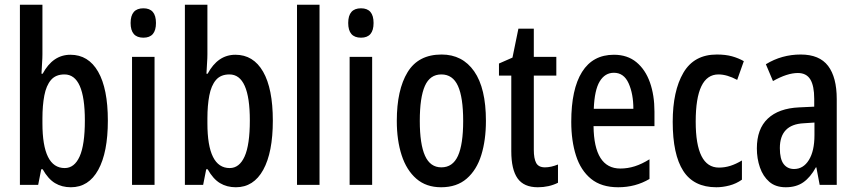

<svg xmlns="http://www.w3.org/2000/svg" viewBox="-20 -780 3612 810"><path d="M159 -551Q159 -535 157.5 -514Q156 -493 155 -469H160Q203 -549 277 -549Q353 -549 394 -477.5Q435 -406 435 -271Q435 -137 394.5 -63.5Q354 10 279 10Q241 10 212 -7.5Q183 -25 160 -66H154L141 0H64V-760H159ZM252 -466Q215 -466 195 -442.5Q175 -419 167 -377Q159 -335 159 -281V-260Q159 -71 253 -71Q294 -71 316 -120Q338 -169 338 -272Q338 -466 252 -466Z M585 -745Q638 -745 638 -683Q638 -621 585 -621Q531 -621 531 -683Q531 -745 585 -745ZM632 -540V0H537V-540Z M855 -551Q855 -535 853.5 -514Q852 -493 851 -469H856Q899 -549 973 -549Q1049 -549 1090 -477.5Q1131 -406 1131 -271Q1131 -137 1090.5 -63.5Q1050 10 975 10Q937 10 908 -7.5Q879 -25 856 -66H850L837 0H760V-760H855ZM948 -466Q911 -466 891 -442.5Q871 -419 863 -377Q855 -335 855 -281V-260Q855 -71 949 -71Q990 -71 1012 -120Q1034 -169 1034 -272Q1034 -466 948 -466Z M1328 0H1233V-760H1328Z M1503 -745Q1556 -745 1556 -683Q1556 -621 1503 -621Q1449 -621 1449 -683Q1449 -745 1503 -745ZM1550 -540V0H1455V-540Z M2030 -270Q2030 -189 2010.5 -126Q1991 -63 1949 -26.5Q1907 10 1841 10Q1778 10 1736.5 -26Q1695 -62 1674.5 -125Q1654 -188 1654 -270Q1654 -401 1699.5 -475.5Q1745 -550 1843 -550Q1931 -550 1980.5 -479Q2030 -408 2030 -270ZM1751 -270Q1751 -172 1773 -123Q1795 -74 1842 -74Q1890 -74 1912 -122.5Q1934 -171 1934 -270Q1934 -369 1912 -417.5Q1890 -466 1842 -466Q1794 -466 1772.5 -417.5Q1751 -369 1751 -270Z M2279 -74Q2292 -74 2305.5 -77Q2319 -80 2334 -86V-9Q2296 10 2249 10Q2190 10 2163.5 -27.5Q2137 -65 2137 -142V-461H2085V-512L2142 -537L2167 -659H2232V-540H2327V-461H2232V-148Q2232 -111 2242 -92.5Q2252 -74 2279 -74Z M2570 -549Q2627 -549 2665 -517.5Q2703 -486 2722 -432Q2741 -378 2741 -309V-248H2484Q2486 -69 2597 -69Q2628 -69 2658 -78.5Q2688 -88 2720 -108V-25Q2661 10 2588 10Q2517 10 2473.5 -25.5Q2430 -61 2410 -123.5Q2390 -186 2390 -266Q2390 -404 2435.5 -476.5Q2481 -549 2570 -549ZM2570 -473Q2532 -473 2510 -436.5Q2488 -400 2485 -321H2652Q2652 -384 2632 -428.5Q2612 -473 2570 -473Z M3002 10Q2907 10 2862.5 -59Q2818 -128 2818 -266Q2818 -396 2863 -473Q2908 -550 3004 -550Q3041 -550 3068 -542.5Q3095 -535 3118 -522L3090 -443Q3047 -466 3011 -466Q2915 -466 2915 -267Q2915 -73 3013 -73Q3038 -73 3061.5 -80.5Q3085 -88 3110 -103V-22Q3086 -5 3057.5 2.5Q3029 10 3002 10Z M3358 -550Q3437 -550 3473.5 -502Q3510 -454 3510 -362V0H3438L3424 -74H3422Q3399 -32 3369 -11Q3339 10 3295 10Q3252 10 3225.5 -13Q3199 -36 3186 -73.5Q3173 -111 3173 -154Q3173 -236 3219 -279.5Q3265 -323 3351 -327L3415 -330V-363Q3415 -418 3398.5 -445Q3382 -472 3346 -472Q3301 -472 3241 -438L3211 -509Q3278 -550 3358 -550ZM3371 -260Q3270 -255 3270 -155Q3270 -109 3286 -88Q3302 -67 3330 -67Q3369 -67 3392.5 -105Q3416 -143 3416 -210V-263Z"/></svg>

Font: Noto Sans Gurmukhi ExtraCondensed Medium
Style: Regular
Weight: 500
Width: 2
Designer: Jelle Bosma - Monotype Design Team
Foundry: Monotype Imaging Inc.
Version: Version 2.004; ttfautohint (v1.8.4.7-5d5b)